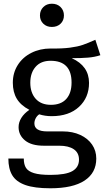

<svg xmlns="http://www.w3.org/2000/svg" viewBox="-20 -800 560 1033"><path d="M520 -503Q490 -493 454 -490Q418 -487 366 -487Q459 -445 459 -354Q459 -275 405 -225Q351 -175 258 -175Q222 -175 191 -185Q179 -177 172 -163.5Q165 -150 165 -136Q165 -93 234 -93H318Q371 -93 412 -74Q453 -55 475.5 -22Q498 11 498 53Q498 130 435 171.5Q372 213 251 213Q166 213 116.5 195.5Q67 178 46 143Q25 108 25 53H108Q108 85 120 103.5Q132 122 163 131.5Q194 141 251 141Q334 141 369.5 120.5Q405 100 405 59Q405 22 377 3Q349 -16 299 -16H216Q149 -16 114.5 -44.5Q80 -73 80 -116Q80 -142 95 -166Q110 -190 138 -209Q92 -233 70.5 -268.5Q49 -304 49 -355Q49 -408 75.5 -450Q102 -492 148.5 -515.5Q195 -539 252 -539Q314 -538 356 -543.5Q398 -549 425.5 -558.5Q453 -568 493 -586ZM143 -355Q143 -301 172 -268.5Q201 -236 254 -236Q308 -236 336.5 -267.5Q365 -299 365 -356Q365 -473 252 -473Q200 -473 171.5 -440.5Q143 -408 143 -355ZM324 -717Q324 -690 306 -672.5Q288 -655 259 -655Q231 -655 213 -672.5Q195 -690 195 -717Q195 -744 213 -762Q231 -780 259 -780Q288 -780 306 -762Q324 -744 324 -717Z"/></svg>

Font: Fira Sans
Style: Regular
Weight: 400
Designer: bBox Type GmbH & Carrois Corporate GbR & Edenspiekermann AG
Foundry: bBox Type GmbH & Carrois Corporate GbR & Edenspiekermann AG
Version: Version 4.301